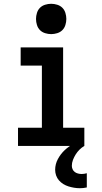

<svg xmlns="http://www.w3.org/2000/svg" viewBox="-20 -770 540 1013"><path d="M75 0V-96H201V-424H89V-520H313V-96H425V0ZM401 223Q386 223 371 220.5Q356 218 341.5 213.5Q327 209 314 201Q301 193 291 181.5Q281 170 276 155.5Q271 141 271 126Q271 96 285.5 69Q300 42 321.5 22Q343 2 369.5 -12Q396 -26 425 -33V0Q411 8 399.5 19.5Q388 31 379.5 44.5Q371 58 365 73.5Q359 89 359 105Q359 114 363 123Q367 132 374.5 137.5Q382 143 391.5 145.5Q401 148 411 148Q417 148 424 147Q431 146 438 144V219Q429 221 419.5 222Q410 223 401 223ZM250 -590Q234 -590 218 -595Q202 -600 191 -611Q180 -622 175 -638Q170 -654 170 -670Q170 -686 175 -702Q180 -718 191 -729Q202 -740 218 -745Q234 -750 250 -750Q266 -750 282 -745Q298 -740 309 -729Q320 -718 325 -702Q330 -686 330 -670Q330 -654 325 -638Q320 -622 309 -611Q298 -600 282 -595Q266 -590 250 -590Z"/></svg>

Font: Iosevka Curly
Style: Bold
Weight: 700
Monospace: yes
Designer: Belleve Invis
Foundry: Belleve Invis
Version: Version 22.1.2; ttfautohint (v1.8.4)